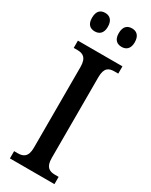

<svg xmlns="http://www.w3.org/2000/svg" viewBox="-233 -960 794 1008"><g transform="rotate(30 163.5 -456.0)"><path d="M244 -800C269 -800 292 -814 292 -855C292 -898 269 -912 244 -912C217 -912 195 -898 195 -855C195 -814 217 -800 244 -800ZM81 -800C106 -800 129 -814 129 -855C129 -898 106 -912 81 -912C54 -912 33 -898 33 -855C33 -814 54 -800 81 -800ZM29 0H299V-44H277C243 -44 218 -56 218 -112V-601C218 -659 242 -670 277 -670H299V-714H29V-670H51C83 -670 110 -659 110 -601V-111C110 -55 83 -44 51 -44H29Z"/></g></svg>

Font: Noto Serif Hebrew Condensed Medium
Style: Regular
Weight: 500
Width: 3
Designer: Monotype Design Team
Foundry: Monotype Imaging Inc.
Version: Version 2.004